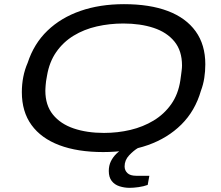

<svg xmlns="http://www.w3.org/2000/svg" viewBox="-20 -719 1064 923"><path d="M476 12Q353 12 265.5 -21Q178 -54 131.5 -118Q85 -182 85 -276Q85 -314 92 -349.5Q99 -385 113 -417Q143 -509 208 -571.5Q273 -634 366.5 -666.5Q460 -699 576 -699Q700 -699 787 -666Q874 -633 920.5 -568.5Q967 -504 967 -410Q967 -376 962 -344Q957 -312 946 -283Q918 -186 852 -120.5Q786 -55 691 -21.5Q596 12 476 12ZM480 -80Q546 -80 607 -94.5Q668 -109 718.5 -139.5Q769 -170 803 -218Q837 -266 847 -333Q849 -347 850.5 -358.5Q852 -370 853 -378Q854 -386 854.5 -392Q855 -398 855 -404Q855 -475 818.5 -519.5Q782 -564 718.5 -585Q655 -606 573 -606Q507 -606 445.5 -592Q384 -578 334 -547.5Q284 -517 250.5 -469Q217 -421 206 -355Q203 -340 201.5 -329Q200 -318 199.5 -310Q199 -302 198.5 -295.5Q198 -289 198 -283Q198 -213 234.5 -168Q271 -123 334.5 -101.5Q398 -80 480 -80ZM603 184Q578 184 554.5 176.5Q531 169 517 151Q503 133 503 103Q503 77 513 56.5Q523 36 540.5 19Q558 2 580 -12H645L644 -8Q622 5 600.5 28Q579 51 579 81Q579 100 592.5 113Q606 126 635 126H698L690 170Q671 177 646.5 180.5Q622 184 603 184Z"/></svg>

Font: Archivo Expanded
Style: Italic
Weight: 400
Width: 7
Italic angle: -10°
Designer: Hector Gatti
Foundry: Omnibus-Type
Version: Version 2.001